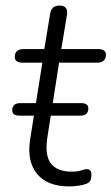

<svg xmlns="http://www.w3.org/2000/svg" viewBox="-20 -661 400 689"><path d="M229 8Q150 8 113 -37Q76 -82 88 -160L132 -436H62Q33 -436 33 -457Q33 -485 66 -485H139L160 -612Q164 -641 194 -641Q226 -641 220 -606L200 -485H331Q360 -485 360 -465Q360 -436 328 -436H192L150 -168Q140 -103 163 -74Q186 -45 237 -45Q259 -45 271.5 -49.5Q284 -54 292 -54Q308 -54 308 -34Q308 -19 303.5 -12Q299 -5 289 -1Q278 3 261 5.5Q244 8 229 8ZM50 -246Q24 -246 24 -265Q24 -291 53 -291H271Q297 -291 297 -272Q297 -246 268 -246Z"/></svg>

Font: Nunito Light
Style: Italic
Weight: 300
Italic angle: -9°
Designer: Vernon Adams
Foundry: Vernon Adams
Version: Version 3.601; ttfautohint (v1.8.2.53-6de2)